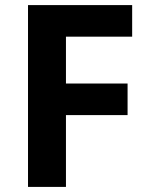

<svg xmlns="http://www.w3.org/2000/svg" viewBox="-20 -734 589 754"><path d="M239 0H90V-714H499V-590H239V-406H481V-282H239Z"/></svg>

Font: Noto Sans Hanifi Rohingya
Style: Bold
Weight: 700
Designer: Monotype Design Team and DaltonMaag
Foundry: Google LLC
Version: Version 2.102; ttfautohint (v1.8.4.7-5d5b)